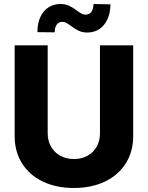

<svg xmlns="http://www.w3.org/2000/svg" viewBox="-20 -935 743 965"><path d="M649.4 -707V-251Q649.4 -172.9 612.1 -113.8Q574.7 -54.7 507.3 -22.5Q439.9 9.8 351.6 9.8Q262.7 9.8 195.3 -22.5Q127.9 -54.7 90.8 -113.8Q53.7 -172.9 53.7 -251V-707H219.7V-264.6Q219.7 -227.5 236.3 -198.2Q252.9 -168.9 283 -152.3Q313 -135.7 351.6 -135.7Q390.1 -135.7 419.9 -152.3Q449.7 -168.9 466.1 -198.2Q482.4 -227.5 482.4 -264.6V-707ZM282.2 -915Q307.6 -915 326.9 -906.2Q346.2 -897.5 366.2 -881.8Q380.4 -871.6 389.9 -866.5Q399.4 -861.3 409.2 -861.3Q429.2 -861.3 439.2 -875.2Q449.2 -889.2 450.2 -915L535.2 -913.1Q534.7 -868.7 519.5 -836.9Q504.4 -805.2 478.8 -788.6Q453.1 -772 420.9 -771.5Q394.5 -771.5 376.5 -780Q358.4 -788.6 337.9 -803.7Q322.8 -814.9 313.5 -820.1Q304.2 -825.2 293 -825.2Q275.4 -825.2 265.1 -811.3Q254.9 -797.4 254.9 -772.5L168 -773.4Q168 -818.4 183.1 -850.1Q198.2 -881.8 224.1 -898.2Q250 -914.6 282.2 -915Z"/></svg>

Font: Pretendard GOV ExtraBold
Style: Regular
Weight: 800
Designer: Base glyphs from Inter by Rasmus Andersson; Hangeul glyphs from Noto Sans CJK(Source Han Sans) by Jang Soo-young and Kan
Foundry: Kil Hyung-jin
Version: Version 1.309